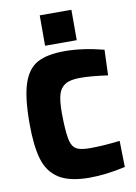

<svg xmlns="http://www.w3.org/2000/svg" viewBox="-98 -962 738 1039"><g transform="rotate(-10 271.0 -443.0)"><path d="M39 0ZM39 -331Q39 -475 64.5 -551Q90 -627 144 -656Q198 -685 294 -685Q392 -685 508 -655L503 -515Q409 -528 351 -528Q298 -528 270 -511.5Q242 -495 231.5 -459.5Q221 -424 221 -359Q221 -326 222 -308Q225 -234 234 -201Q243 -168 266 -156Q289 -144 340 -144Q409 -144 503 -155L506 -11Q398 13 309 13Q200 13 141.5 -24Q83 -61 61 -134.5Q39 -208 39 -331ZM195 -899H369V-732H195Z"/></g></svg>

Font: Cairo Black
Style: Regular
Weight: 900
Designer: Mohamed Gaber, the designers of Titillium
Foundry: Kief Type Foundry
Version: Version 2.009; ttfautohint (v1.5.33-1714) -l 8 -r 50 -G 200 